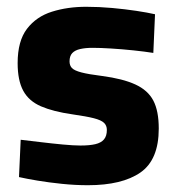

<svg xmlns="http://www.w3.org/2000/svg" viewBox="-20 -534 518 566"><path d="M239 12Q202 12 163 8Q124 4 91 -1.5Q58 -7 36 -12L41 -122Q67 -119 100 -115Q133 -111 165 -108Q197 -105 217 -105Q244 -105 261 -109Q278 -113 286.5 -123Q295 -133 295 -151Q295 -164 286.5 -172Q278 -180 256.5 -185.5Q235 -191 193 -197Q137 -205 101 -220.5Q65 -236 48.5 -266.5Q32 -297 32 -348Q32 -413 59.5 -449Q87 -485 133 -499.5Q179 -514 234 -514Q272 -514 310.5 -510.5Q349 -507 382 -502Q415 -497 437 -492L432 -378Q407 -382 373.5 -385.5Q340 -389 307.5 -391Q275 -393 253 -393Q232 -393 216.5 -389.5Q201 -386 193 -377.5Q185 -369 185 -353Q185 -341 192 -333.5Q199 -326 220 -320.5Q241 -315 281 -310Q342 -302 379 -285Q416 -268 432 -237.5Q448 -207 448 -155Q448 -63 394 -25.5Q340 12 239 12Z"/></svg>

Font: Cairo ExtraBold
Style: Regular
Weight: 800
Designer: Mohamed Gaber, Accademia di Belle Arti di Urbino
Foundry: Kief Type Foundry, Accademia di Belle Arti di Urbino
Version: Version 3.117